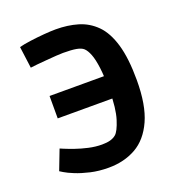

<svg xmlns="http://www.w3.org/2000/svg" viewBox="-132 -822 871 942"><g transform="rotate(-20 304.0 -350.5)"><path d="M446 -300V-417H123V-300ZM276 13Q357 13 419 -22Q481 -57 516.5 -135.5Q552 -214 552 -344Q552 -458 530.5 -531Q509 -604 469.5 -643.5Q430 -683 377.5 -698.5Q325 -714 263 -714Q238 -714 201 -711Q164 -708 127.5 -703Q91 -698 69 -692L84 -579Q95 -581 118.5 -583Q142 -585 170 -587.5Q198 -590 221.5 -591.5Q245 -593 257 -593Q301 -593 326 -588.5Q351 -584 363 -573Q376 -561 386.5 -534.5Q397 -508 403 -461.5Q409 -415 409 -341Q409 -248 392 -194Q375 -140 357 -125Q345 -115 327.5 -110Q310 -105 284 -105Q250 -105 214.5 -113Q179 -121 149 -131.5Q119 -142 100 -150Q81 -158 81 -158L41 -54Q41 -54 58 -43.5Q75 -33 107 -20Q139 -7 182 3Q225 13 276 13Z"/></g></svg>

Font: Ruda ExtraBold
Style: Regular
Weight: 800
Designer: Mariela Monsalve and Angelina Sanchez
Foundry: Mariela Monsalve and Angelina Sanchez
Version: Version 2.000